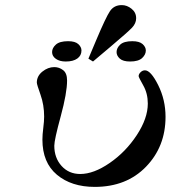

<svg xmlns="http://www.w3.org/2000/svg" viewBox="-20 -731 672 756"><path d="M125 -405.8Q125 -431.6 147 -449.2Q168.9 -466.8 193.8 -466.8Q212.9 -466.8 228.5 -454.8Q244.1 -442.9 244.1 -414.1Q244.1 -365.2 219 -272.7Q193.8 -180.2 193.8 -157.2Q193.8 -109.4 222.4 -77.6Q251 -45.9 295.9 -45.9Q349.1 -45.9 412.1 -89.4Q475.1 -132.8 518.6 -199Q562 -265.1 562 -323.2Q562 -363.3 543.9 -395Q525.9 -426.8 525.9 -431.2Q525.9 -439 533.4 -446.5Q541 -454.1 550.8 -454.1Q573.7 -454.1 602.8 -396Q631.8 -337.9 631.8 -271Q631.8 -153.8 554.9 -74.5Q478 4.9 353 4.9Q261.2 4.9 204.1 -43Q147 -90.8 147 -181.2Q147 -200.2 150.4 -227.1Q153.8 -253.9 153.8 -272Q153.8 -317.9 139.4 -358.4Q125 -398.9 125 -405.8ZM248 -568.8Q275.9 -568.8 288.3 -557.4Q300.8 -545.9 300.8 -532.2Q300.8 -512.2 284.4 -500.5Q268.1 -488.8 238.8 -488.8Q214.8 -488.8 200 -499.3Q185.1 -509.8 185.1 -525.9Q185.1 -542 200 -555.4Q214.8 -568.8 248 -568.8ZM328.1 -500Q339.4 -526.9 357.9 -570.8Q397 -663.6 413.1 -687.3Q429.2 -710.9 459 -710.9H460Q480 -710.9 498 -696.5Q516.1 -682.1 516.1 -659.2Q516.1 -639.2 500 -622.1Q483.9 -605 415 -546.9Q373 -511.7 346.2 -488.8ZM439 -525.9Q439 -542 453.4 -555.4Q467.8 -568.8 501 -568.8Q528.8 -568.8 541.5 -557.4Q554.2 -545.9 554.2 -532.2Q554.2 -516.1 539.6 -502.4Q524.9 -488.8 492.2 -488.8Q464.4 -488.8 451.7 -500.2Q439 -511.7 439 -525.9Z"/></svg>

Font: CMU Serif Extra
Style: BoldSlanted
Weight: 700
Italic angle: -9.46001°
Version: Version 0.7.0